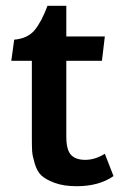

<svg xmlns="http://www.w3.org/2000/svg" viewBox="-20 -629 417 663"><path d="M144 -609H209V-503H342L332 -419H209V-156Q209 -112 225 -94.5Q241 -77 274.5 -77Q308 -77 342 -98L372 -21Q322 14 245 14Q200 14 169 2.5Q138 -9 123 -23Q108 -37 100 -64Q92 -91 91 -106.5Q90 -122 90 -152V-419H19L29 -492Q76 -496 100 -525.5Q124 -555 144 -609Z"/></svg>

Font: Bree Serif
Style: Regular
Weight: 400
Designer: Veronika Burian, Jos Scaglione
Foundry: TypeTogether
Version: Version 1.002